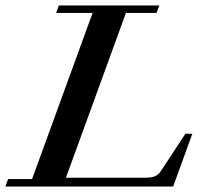

<svg xmlns="http://www.w3.org/2000/svg" viewBox="-29 -683 750 703"><path d="M-9.3 0 0.5 -27.3H88.4L310.1 -635.7H176.3L186.5 -663.1H554.2L544.4 -635.7H432.1L212.4 -32.2H500Q523.9 -32.2 537.4 -37.4Q550.8 -42.5 560.1 -56.6L649.9 -193.4H675.3L605 0Z"/></svg>

Font: Elstob SemiBold
Style: Italic
Weight: 600
Italic angle: -20°
Designer: Peter S. Baker
Version: Version 1.015